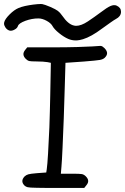

<svg xmlns="http://www.w3.org/2000/svg" viewBox="-89 -917 611 937"><path d="M244.1 -727.1Q222.7 -736.3 199.2 -755.4Q175.8 -774.4 168 -788.6Q160.2 -803.7 138.7 -815.4Q117.2 -827.1 98.1 -827.1Q66.9 -827.1 34.7 -815.4Q2.4 -803.2 -1.5 -790Q-4.9 -779.3 -18.1 -772.5Q-31.2 -765.1 -42 -767.6Q-54.7 -771 -63 -783.7Q-69.3 -793.5 -69.3 -802.2Q-69.3 -805.2 -68.4 -808.6Q-64.5 -824.2 -42 -846.7Q-19.5 -869.1 1.5 -877.9Q12.2 -882.8 33.2 -887.7Q54.2 -892.1 72.8 -894.5Q97.2 -897.5 109.9 -897.5Q114.3 -897.5 117.2 -897Q127.4 -895.5 157.7 -882.8Q183.1 -871.6 193.4 -863.8Q203.6 -856.4 214.8 -840.3Q243.7 -798.3 271.5 -792.5Q276.9 -791 282.7 -791Q307.1 -791 339.8 -812.5Q353 -821.3 371.1 -834Q389.2 -846.7 401.4 -856Q432.6 -879.9 450.2 -887.7Q467.8 -895 480 -889.6Q501.5 -879.9 501.5 -859.9Q501.5 -858.9 501.5 -857.9Q500.5 -836.4 476.6 -824.2Q469.7 -820.8 449.7 -806.6Q429.7 -793 408.7 -777.3Q356 -737.8 315.9 -725.6Q299.8 -720.7 285.6 -719.7Q283.2 -719.7 280.8 -719.7Q261.2 -719.7 244.1 -727.1ZM30.8 -11.2Q20 -22 20 -33.2Q20 -44.4 31.2 -56.2Q39.1 -63.5 49.8 -66.4Q60.5 -69.3 90.3 -71.8Q106 -72.8 136.7 -75.2Q137.7 -80.6 139.2 -91.3Q142.1 -110.8 145.5 -167Q148.9 -223.6 151.9 -294.4Q153.3 -333 154.3 -372.6Q155.8 -412.6 156.2 -451.2Q157.2 -503.9 159.2 -610.4Q153.8 -611.3 142.6 -613.8Q135.7 -615.2 119.6 -616.2Q103.5 -617.2 87.9 -617.2Q62.5 -617.2 54.2 -619.1Q45.4 -621.1 37.1 -629.4Q25.9 -640.6 25.4 -651.4Q24.4 -661.6 34.2 -673.8Q37.6 -678.2 43.9 -686Q43.9 -686 109.9 -686Q109.9 -686 179.2 -686Q234.9 -686 288.1 -687.5Q341.3 -689 360.8 -690.4Q387.7 -692.9 398.4 -692.9Q401.4 -692.9 403.3 -692.9Q411.1 -691.9 420.9 -682.1Q433.1 -669.4 433.6 -658.2Q434.1 -647 422.4 -635.3Q414.1 -627.4 398.4 -624.5Q382.3 -621.6 320.3 -616.7Q290.5 -614.7 230.5 -610.4Q229.5 -571.8 227.1 -494.6Q225.1 -421.4 222.2 -340.3Q219.2 -258.8 216.3 -197.3Q214.8 -164.1 213.4 -139.6Q211.9 -115.2 210.9 -103.5Q210 -92.3 208 -69.3Q208 -69.3 262.2 -69.3Q300.8 -69.3 310.5 -67.4Q320.8 -65.4 329.6 -56.6Q340.8 -45.4 341.3 -34.7Q342.3 -24.4 332 -12.2Q329.1 -8.3 322.3 0Q322.3 0 182.6 0Q182.6 0 129.4 0Q107.4 0 91.3 -0.5Q54.7 -1 45.9 -3.4Q37.1 -5.4 30.8 -11.2Z"/></svg>

Font: Casuwalt
Style: Regular
Weight: 400
Designer: Walter E Stewart
Version: 0.1